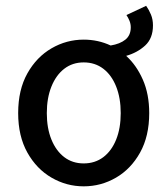

<svg xmlns="http://www.w3.org/2000/svg" viewBox="-20 -639 585 671"><path d="M272.5 12.2Q212.4 12.2 160.2 -18.1Q107.9 -48.3 75.7 -105.7Q43.5 -163.1 43.5 -243.7Q43.5 -325.2 75.7 -382.6Q107.9 -439.9 160.2 -470.2Q212.4 -500.5 272.5 -500.5Q322.8 -500.5 366.7 -480Q399.4 -485.4 418.2 -500.5Q437 -515.6 437 -543.5Q437 -555.2 432.6 -566.2Q428.2 -577.1 421.9 -586.4L490.7 -618.7Q500.5 -605 507.6 -587.9Q514.6 -570.8 514.6 -550.3Q514.6 -504.9 487.1 -479.7Q459.5 -454.6 420.9 -443.8Q457 -411.1 479.2 -360.6Q501.5 -310.1 501.5 -243.7Q501.5 -163.1 469.5 -105.7Q437.5 -48.3 385.3 -18.1Q333 12.2 272.5 12.2ZM272.5 -67.9Q312 -67.9 341.1 -89.8Q370.1 -111.8 386 -151.4Q401.9 -190.9 401.9 -243.7Q401.9 -296.4 386 -336.4Q370.1 -376.5 341.1 -398.7Q312 -420.9 272.5 -420.9Q233.4 -420.9 204.6 -398.7Q175.8 -376.5 159.7 -336.4Q143.6 -296.4 143.6 -243.7Q143.6 -190.9 159.7 -151.4Q175.8 -111.8 204.6 -89.8Q233.4 -67.9 272.5 -67.9Z"/></svg>

Font: Varta Light SemiBold
Style: Regular
Weight: 600
Version: Version 1.004